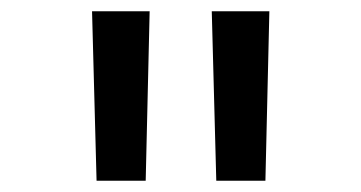

<svg xmlns="http://www.w3.org/2000/svg" viewBox="-20 -750 640 340"><path d="M151 -430 143 -730H245L238 -430ZM363 -430 355 -730H457L450 -430Z"/></svg>

Font: JetBrainsMonoNL NFM
Style: Regular
Weight: 400
Monospace: yes
Designer: Philipp Nurullin, Konstantin Bulenkov
Foundry: JetBrains
Version: Version 2.304; ttfautohint (v1.8.4.7-5d5b);Nerd Fonts 3.3.0